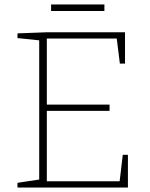

<svg xmlns="http://www.w3.org/2000/svg" viewBox="-20 -837 671 857"><path d="M528 -146H551V0H58V-21L164 -37L155 -26V-666L164 -656L58 -667V-688L189 -693H538V-553H515L500 -674L510 -665H180L189 -674V-361L180 -370H469V-342H180L189 -351V-19L180 -28H523L513 -19ZM446 -817V-788H208V-817Z"/></svg>

Font: Bitter Thin ExtraLight
Style: Regular
Weight: 250
Version: Version 2.002